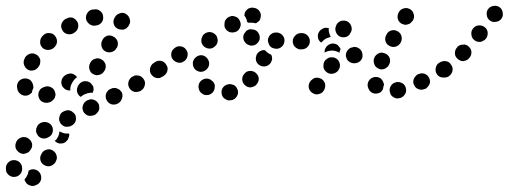

<svg xmlns="http://www.w3.org/2000/svg" viewBox="-71 -311 1722 650"><path d="M26 267Q26 266 27 266Q37 260 48 263Q59 266 65 276Q70 286 68 297Q65 308 55 314Q53 314 52 315Q42 321 31 317Q20 314 15 304Q14 302 13 300Q12 298 12 296Q19 289 23 279Q25 273 26 267ZM4 260V259Q4 247 -4 239Q-12 231 -24 231Q-35 231 -43 239Q-51 247 -51 258V260V261Q-51 273 -43 280Q-35 288 -24 288Q-18 288 -13 286Q-8 284 -4 280Q0 276 2 271Q4 266 4 261ZM79 248Q89 254 100 251Q111 247 117 238L118 235Q124 225 120 214Q117 204 107 198Q97 192 86 196Q75 199 70 209L69 211Q63 221 66 232Q69 243 79 248ZM38 180Q38 174 35 169Q33 164 29 161Q21 153 10 153Q-2 153 -10 161Q-11 162 -12 163Q-19 172 -19 183Q-19 194 -10 202Q-6 206 -1 208Q4 210 9 210Q15 209 20 207Q25 205 29 201Q29 200 30 199Q34 195 36 190Q38 185 38 180ZM130 134Q130 138 129 143Q126 153 120 161Q117 164 114 166Q116 168 118 169Q120 171 122 172Q126 174 132 175Q137 175 143 174Q148 172 152 169Q156 165 159 161L160 158Q162 154 163 150Q164 145 163 141Q161 141 160 141Q149 142 140 138Q135 136 130 134ZM105 116Q99 106 88 103Q77 100 67 105L65 106Q60 109 57 113Q54 118 52 123Q51 128 51 134Q52 139 55 144Q60 154 71 157Q82 160 92 154L94 153Q104 148 107 137Q110 126 105 116ZM184 78Q181 73 177 70Q173 66 168 64Q163 62 157 62Q152 63 147 65L145 66Q140 68 136 72Q132 77 131 82Q129 87 129 92Q129 98 132 103Q134 108 138 111Q142 115 147 117Q152 119 158 118Q163 118 168 116L170 115Q181 110 185 99Q188 88 184 78ZM264 62Q266 57 265 52Q265 46 263 41Q260 36 256 32Q252 29 247 27Q242 25 236 25Q231 26 226 28L224 29Q214 34 210 45Q206 55 211 66Q213 71 217 74Q221 78 226 80Q232 82 237 81Q242 81 247 79L250 78Q255 75 258 71Q262 67 264 62ZM341 1Q338 -3 334 -7Q330 -10 324 -12Q319 -14 314 -13Q308 -13 304 -10L301 -9Q296 -7 293 -2Q289 2 288 7Q286 12 287 18Q287 23 290 28Q295 38 306 42Q317 45 327 40L329 39Q339 33 342 22Q346 12 341 1ZM114 21Q116 16 117 11Q117 5 115 0Q112 -11 101 -16Q91 -21 80 -17Q79 -17 78 -16Q73 -15 68 -11Q64 -8 62 -3Q59 2 59 7Q58 13 60 18Q63 29 73 34Q83 39 94 36Q96 35 98 35Q103 33 107 29Q111 26 114 21ZM193 -20 194 -22Q197 -27 201 -30Q205 -34 210 -35Q215 -37 221 -36Q226 -36 231 -33Q236 -31 239 -26Q243 -22 245 -17Q246 -12 246 -7Q245 -2 243 3Q239 3 235 3Q225 4 216 8L214 9Q208 12 202 17Q193 11 190 0Q188 -10 193 -20ZM-12 -8Q-12 -11 -13 -13Q-15 -24 -9 -34Q-2 -43 9 -45Q14 -46 20 -45Q25 -44 30 -41Q34 -38 37 -33Q40 -29 41 -23Q41 -22 41 -22Q42 -20 42 -18Q42 -16 42 -15Q42 -14 42 -13Q38 -6 37 2Q34 6 30 8Q26 11 22 12Q11 15 1 9Q-9 3 -12 -8ZM416 -42Q413 -47 409 -50Q405 -54 399 -55Q394 -56 389 -56Q383 -55 379 -52L376 -51Q367 -45 364 -34Q361 -23 367 -13Q370 -8 374 -5Q378 -2 384 0Q389 1 394 0Q400 -1 405 -3L407 -5Q416 -10 419 -22Q422 -33 416 -42ZM190 -50Q190 -50 190 -50Q190 -51 189 -51Q186 -55 181 -58Q177 -61 171 -62Q166 -63 161 -61Q155 -60 151 -57L148 -55Q139 -48 137 -37Q135 -25 142 -16Q147 -10 153 -7Q160 -4 167 -5Q167 -9 167 -12Q168 -22 173 -30L174 -32Q179 -41 186 -47Q188 -49 190 -50ZM489 -91Q485 -96 481 -99Q476 -102 471 -103Q466 -104 460 -102Q455 -101 450 -98L448 -97Q439 -90 437 -79Q435 -68 441 -59Q445 -54 449 -51Q454 -48 459 -47Q465 -46 470 -47Q475 -49 480 -52L482 -53Q491 -60 493 -71Q495 -82 489 -91ZM232 -76Q233 -71 237 -66Q240 -62 245 -60Q255 -54 266 -58Q277 -61 282 -71L284 -73Q286 -78 287 -83Q287 -89 286 -94Q284 -99 280 -104Q277 -108 272 -110Q262 -116 251 -112Q240 -109 235 -99L234 -97Q231 -92 231 -87Q230 -81 232 -76ZM22 -76Q27 -73 32 -72Q38 -72 43 -73Q48 -74 53 -78Q57 -81 60 -86L62 -89Q65 -93 65 -99Q66 -104 65 -110Q63 -115 60 -119Q57 -124 52 -126Q47 -129 42 -130Q37 -131 31 -129Q26 -128 22 -125Q17 -121 14 -117L13 -114Q7 -104 10 -93Q13 -82 22 -76ZM286 -137Q291 -134 296 -134Q302 -133 307 -135Q312 -136 317 -140Q321 -143 323 -148L325 -150Q330 -160 327 -171Q323 -182 313 -187Q303 -193 292 -190Q281 -186 276 -176L275 -174Q270 -164 273 -153Q276 -142 286 -137ZM72 -150Q80 -142 91 -142Q103 -142 111 -149L114 -152Q122 -160 122 -171Q122 -182 114 -191Q107 -199 95 -199Q84 -200 76 -192L73 -189Q65 -181 65 -170Q64 -159 72 -150ZM140 -209Q145 -199 156 -196Q167 -193 177 -198L180 -200Q190 -206 193 -216Q196 -227 191 -237Q185 -247 175 -251Q164 -254 154 -248L151 -247Q141 -241 137 -230Q134 -219 140 -209ZM327 -214Q332 -211 338 -211Q343 -210 348 -211Q354 -213 358 -216Q362 -220 365 -224L366 -227Q372 -236 368 -247Q365 -258 355 -264Q346 -270 335 -266Q324 -263 318 -253L317 -251Q311 -241 314 -230Q317 -219 327 -214ZM220 -248Q222 -237 231 -230Q240 -223 251 -224L255 -225Q266 -226 273 -235Q280 -244 278 -256Q278 -261 275 -266Q272 -271 268 -274Q264 -277 258 -279Q253 -280 248 -279H244Q233 -278 226 -269Q219 -260 220 -248Z M734 -6Q732 -11 729 -16Q726 -20 721 -23Q716 -25 711 -26Q705 -27 700 -25H699Q688 -22 682 -12Q677 -2 680 9Q681 14 684 18Q688 23 693 25Q697 28 703 29Q708 29 713 28H714Q725 25 731 15Q737 5 734 -6ZM648 3Q652 -1 654 -6Q656 -11 656 -16Q657 -22 655 -27Q653 -32 649 -36H648Q640 -45 629 -45Q618 -45 609 -37Q601 -29 601 -18Q601 -7 608 2H609Q617 11 628 11Q640 11 648 3ZM796 -63Q793 -67 787 -69Q782 -71 777 -71Q771 -71 766 -69Q761 -67 758 -63L757 -62Q749 -54 749 -43Q749 -31 758 -23Q762 -19 767 -17Q772 -15 777 -15Q783 -16 788 -18Q793 -20 797 -24V-25Q805 -33 805 -44Q805 -55 796 -63ZM496 -73Q497 -78 496 -83Q494 -89 491 -93Q485 -103 474 -105Q462 -107 453 -100H452Q448 -96 445 -92Q442 -87 441 -82Q440 -77 441 -71Q442 -66 445 -61Q449 -57 453 -54Q458 -51 463 -50Q468 -49 474 -50Q479 -51 484 -54V-55Q489 -58 492 -63Q495 -67 496 -73ZM606 -68Q617 -67 626 -74Q635 -81 637 -92V-93Q638 -104 631 -113Q624 -122 613 -124Q602 -125 593 -118Q584 -111 582 -100V-99Q581 -88 587 -79Q594 -70 606 -68ZM847 -126Q845 -127 842 -128Q833 -133 826 -141Q826 -141 825 -141Q822 -142 819 -141Q815 -141 812 -139Q807 -137 803 -133Q799 -129 797 -124V-123Q793 -113 797 -102Q802 -92 812 -88Q817 -86 823 -86Q828 -86 833 -88Q838 -90 842 -94Q846 -98 848 -103V-104Q851 -109 850 -115Q850 -121 847 -126ZM559 -143Q553 -152 542 -154Q530 -156 521 -149L520 -148Q511 -142 509 -131Q507 -119 514 -110Q517 -106 522 -103Q527 -100 532 -99Q537 -98 543 -99Q548 -101 552 -104H553Q562 -111 564 -122Q566 -134 559 -143ZM949 -144Q960 -144 968 -152Q976 -160 976 -171Q976 -182 968 -190Q960 -198 949 -199H948Q936 -199 928 -190Q920 -182 920 -171Q920 -166 922 -161Q924 -155 928 -152Q932 -148 937 -146Q942 -144 948 -144ZM892 -172Q893 -183 885 -192Q878 -200 866 -201H865Q860 -201 855 -200Q850 -198 845 -194Q841 -191 839 -186Q836 -181 836 -175Q836 -170 838 -165Q839 -160 843 -155Q846 -151 851 -149Q856 -147 862 -146H863Q874 -145 883 -153Q891 -160 892 -172ZM623 -151Q633 -145 644 -147Q655 -150 661 -159L662 -160Q668 -170 665 -181Q663 -192 653 -198Q644 -204 633 -202Q621 -199 615 -190V-189Q609 -179 611 -168Q614 -157 623 -151ZM796 -161Q800 -164 803 -168Q807 -173 808 -178Q810 -189 804 -199Q798 -209 787 -211H786Q781 -212 775 -212Q770 -211 765 -208Q761 -205 758 -200Q754 -196 753 -190Q751 -179 757 -170Q763 -160 774 -158L775 -157Q780 -156 786 -157Q791 -158 796 -161ZM696 -209Q700 -205 705 -203Q710 -201 715 -201Q727 -201 735 -208Q743 -216 744 -228Q744 -233 742 -238Q740 -243 737 -247Q733 -252 728 -254Q723 -256 718 -257Q712 -257 707 -255Q702 -253 698 -250Q694 -246 691 -241Q689 -236 689 -231Q689 -230 689 -229Q688 -224 690 -218Q692 -213 696 -209ZM756 -259Q756 -260 757 -262Q757 -264 757 -265Q760 -276 770 -282Q780 -287 791 -284H792Q803 -281 809 -271Q814 -262 811 -251Q810 -245 807 -241Q803 -237 798 -234Q798 -233 797 -233Q796 -233 795 -232Q793 -233 792 -233H791Q782 -235 772 -234Q772 -234 771 -234Q770 -234 768 -235Q767 -236 765 -238Q765 -241 764 -245Q761 -252 756 -259Z M1303 -12Q1302 -18 1299 -22Q1296 -27 1291 -29Q1286 -32 1281 -33Q1276 -34 1270 -33L1269 -32Q1258 -30 1252 -20Q1246 -10 1249 1Q1250 6 1253 11Q1256 15 1261 18Q1266 21 1271 22Q1276 23 1282 21H1283Q1294 18 1300 8Q1306 -1 1303 -12ZM1015 -45Q1010 -47 1005 -48Q999 -48 994 -47Q989 -45 985 -41Q980 -38 978 -33L977 -32Q972 -21 975 -11Q979 0 989 5Q999 11 1010 7Q1021 4 1026 -6L1027 -8Q1032 -18 1029 -29Q1025 -40 1015 -45ZM1175 -15Q1175 -16 1174 -18Q1172 -29 1178 -38Q1185 -48 1196 -50Q1201 -51 1207 -50Q1212 -49 1217 -46Q1221 -43 1224 -38Q1227 -34 1228 -28Q1228 -28 1228 -28Q1229 -27 1229 -26Q1229 -25 1229 -24Q1227 -19 1226 -12Q1225 -10 1225 -8Q1222 -3 1218 1Q1213 4 1208 5Q1197 8 1187 2Q1178 -4 1175 -15ZM1383 -26Q1385 -31 1385 -36Q1384 -42 1382 -47Q1377 -57 1367 -61Q1356 -65 1346 -60H1344Q1339 -57 1336 -53Q1332 -49 1330 -44Q1328 -39 1328 -34Q1328 -28 1331 -23Q1335 -13 1346 -9Q1357 -5 1367 -10H1369Q1374 -13 1377 -17Q1381 -21 1383 -26ZM1455 -92Q1452 -97 1447 -100Q1443 -103 1437 -104Q1432 -105 1426 -103Q1421 -102 1417 -99L1415 -98Q1406 -92 1404 -80Q1402 -69 1408 -60Q1411 -55 1416 -52Q1421 -49 1426 -49Q1431 -48 1437 -49Q1442 -50 1447 -53L1448 -54Q1457 -60 1459 -72Q1461 -83 1455 -92ZM1073 -108Q1065 -117 1053 -117Q1042 -118 1034 -110L1032 -109Q1024 -101 1024 -90Q1023 -78 1031 -70Q1038 -62 1050 -61Q1061 -61 1070 -68L1071 -69Q1079 -77 1080 -88Q1080 -100 1073 -108ZM1210 -79Q1215 -76 1220 -76Q1226 -76 1231 -78Q1236 -80 1240 -84Q1244 -87 1246 -92L1247 -94Q1252 -104 1248 -115Q1244 -125 1233 -130Q1228 -132 1223 -133Q1217 -133 1212 -131Q1207 -129 1203 -125Q1199 -122 1197 -117L1196 -115Q1192 -105 1196 -94Q1200 -83 1210 -79ZM1156 -127Q1155 -139 1146 -146Q1137 -153 1126 -152L1124 -151Q1113 -150 1106 -141Q1099 -132 1100 -121Q1101 -116 1103 -111Q1106 -106 1110 -103Q1115 -99 1120 -98Q1125 -96 1130 -97H1132Q1143 -98 1151 -107Q1158 -116 1156 -127ZM1034 -136Q1031 -135 1028 -133Q1028 -137 1028 -140Q1029 -143 1030 -146L1031 -148Q1036 -158 1047 -162Q1057 -166 1068 -161Q1073 -159 1076 -154Q1080 -150 1082 -145Q1080 -141 1079 -137Q1079 -135 1078 -132Q1076 -134 1074 -135Q1065 -139 1055 -140Q1044 -140 1034 -136ZM970 -152Q974 -156 976 -161Q978 -166 978 -171Q978 -177 976 -182Q974 -187 970 -191Q966 -195 961 -197Q956 -199 950 -199L949 -198Q943 -198 938 -196Q933 -194 929 -190Q925 -186 923 -181Q921 -176 922 -171Q922 -165 924 -160Q926 -155 930 -151Q934 -147 939 -145Q944 -143 949 -144H951Q956 -144 961 -146Q966 -148 970 -152ZM1247 -156Q1257 -150 1268 -153Q1279 -156 1285 -166L1286 -168Q1291 -178 1288 -189Q1285 -200 1275 -205Q1265 -211 1254 -208Q1243 -205 1238 -195L1237 -193Q1231 -183 1234 -172Q1237 -161 1247 -156ZM1007 -199Q1009 -204 1013 -208Q1017 -212 1022 -214L1023 -215Q1028 -217 1032 -217Q1037 -217 1042 -216Q1042 -216 1042 -215Q1041 -205 1045 -195Q1046 -190 1049 -186Q1044 -185 1039 -183Q1029 -180 1022 -172Q1019 -170 1016 -167Q1013 -169 1011 -172Q1008 -175 1007 -178Q1005 -183 1005 -189Q1005 -194 1007 -199ZM1080 -187Q1090 -183 1101 -186Q1112 -190 1116 -201L1117 -202Q1122 -212 1118 -223Q1114 -234 1104 -239Q1094 -243 1083 -240Q1072 -236 1067 -225V-224Q1062 -214 1066 -203Q1070 -192 1080 -187ZM1290 -230Q1295 -228 1300 -227Q1306 -227 1311 -229Q1316 -230 1320 -234Q1324 -238 1327 -242L1328 -244Q1333 -254 1329 -265Q1326 -276 1315 -281Q1305 -286 1294 -282Q1284 -279 1278 -268V-267Q1273 -257 1276 -246Q1280 -235 1290 -230Z M1456 -92Q1453 -97 1449 -100Q1444 -103 1439 -104Q1433 -104 1428 -103Q1423 -102 1418 -99L1417 -98Q1408 -91 1406 -80Q1404 -69 1411 -60Q1414 -55 1418 -52Q1423 -49 1428 -49Q1434 -48 1439 -49Q1445 -50 1449 -53L1450 -54Q1459 -61 1461 -72Q1463 -83 1456 -92ZM1516 -153Q1512 -157 1507 -159Q1502 -161 1497 -160Q1491 -160 1486 -158Q1481 -156 1477 -152V-151Q1469 -143 1469 -131Q1469 -120 1478 -112Q1482 -108 1487 -106Q1492 -104 1497 -104Q1503 -105 1508 -107Q1513 -109 1516 -113L1517 -114Q1525 -122 1525 -134Q1525 -145 1516 -153ZM1570 -219Q1561 -226 1549 -225Q1538 -224 1531 -215L1530 -214Q1523 -205 1525 -193Q1526 -182 1535 -175Q1539 -172 1544 -170Q1550 -169 1555 -169Q1560 -170 1565 -173Q1570 -175 1573 -179L1574 -180Q1581 -189 1580 -201Q1579 -212 1570 -219ZM1621 -286Q1612 -293 1601 -291Q1589 -290 1582 -281Q1575 -272 1577 -260Q1578 -249 1587 -242Q1596 -235 1607 -237Q1619 -238 1626 -247Q1633 -256 1631 -267Q1630 -279 1621 -286Z"/></svg>

Font: FRB American Cursive Guidelines Dotted Ultra
Style: Bold Italic
Weight: 1000
Italic angle: -25°
Version: Version 2.0;Modular Font Editor K font №1